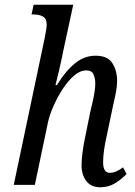

<svg xmlns="http://www.w3.org/2000/svg" viewBox="-20 -780 568 810"><path d="M403 10Q364 10 344 -16.5Q324 -43 324 -83Q324 -105 328.5 -139.5Q333 -174 342 -215L360 -304Q363 -318 368.5 -340.5Q374 -363 378 -386.5Q382 -410 382 -428Q382 -447 375 -465Q368 -483 344 -483Q318 -483 292 -460.5Q266 -438 243.5 -403Q221 -368 204.5 -330Q188 -292 182 -262L127 0H38L168 -617Q177 -662 177 -675Q177 -702 161 -710.5Q145 -719 121 -719H113L122 -760H289L249 -575Q239 -525 229.5 -484Q220 -443 214 -421H220Q257 -481 296.5 -513Q336 -545 383 -545Q434 -545 454 -513.5Q474 -482 474 -440Q474 -414 467.5 -382.5Q461 -351 455 -325L430 -206Q423 -176 419 -147Q415 -118 415 -96Q415 -51 443 -51Q469 -51 499 -74L514 -46Q493 -24 465.5 -7Q438 10 403 10Z"/></svg>

Font: Noto Serif Condensed
Style: Italic
Weight: 400
Width: 3
Italic angle: -12°
Designer: Monotype Design Team
Foundry: Monotype Imaging Inc.
Version: Version 2.014; ttfautohint (v1.8.4.7-5d5b)